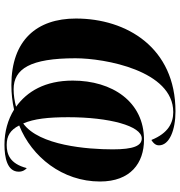

<svg xmlns="http://www.w3.org/2000/svg" viewBox="7 -772 806 860"><g transform="rotate(90 410.0 -342.0)"><path d="M628 41C685 41 749 29 749 -23C749 -42 739 -54 733 -59C713 18 670 31 629 31C589 31 562 15 542 -25C683 -81 793 -219 793 -387C793 -524 710 -584 606 -584C435 -584 341 -441 341 -265C341 -140 390 -60 458 -11C432 -4 406 0 380 0C288 0 241 -75 241 -277C241 -408 296 -715 482 -715C529 -715 576 -694 607 -617C628 -630 631 -642 631 -651C631 -698 562 -725 479 -725C194 -725 63 -507 63 -279C63 -104 160 10 361 10C399 10 435 6 471 -2C516 26 570 41 628 41ZM533 -43C512 -91 505 -155 505 -245C505 -428 544 -574 600 -574C633 -574 649 -537 649 -444C649 -331 632 -114 533 -43Z"/></g></svg>

Font: Noto Serif Display Condensed Black
Style: Italic
Weight: 900
Width: 3
Italic angle: -12°
Designer: Monotype Design Team
Foundry: Monotype Imaging Inc.
Version: Version 2.009